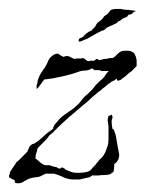

<svg xmlns="http://www.w3.org/2000/svg" viewBox="-20 -395 326 430"><path d="M15 15Q13 13 13 11Q13 11 13 10Q13 9 12 8Q6 6 4 4Q0 4 0 -2Q2 -4 2 -6Q2 -10 3 -11Q5 -13 6.5 -16Q8 -19 10 -21Q12 -24 14 -27Q16 -30 17 -32Q20 -34 23 -37Q26 -40 29 -43L41 -55Q42 -57 43 -59.5Q44 -62 45 -64Q46 -68 52 -72Q53 -73 56 -73L65 -79Q67 -80 71 -84Q74 -86 80 -92Q84 -96 90 -100L98 -106Q100 -108 99 -108Q99 -110 100 -111Q102 -116 105 -119Q109 -123 111 -126Q119 -135 129 -141Q134 -145 139.5 -148.5Q145 -152 149 -156Q151 -158 154 -160.5Q157 -163 159 -166Q162 -170 164.5 -173Q167 -176 169 -178Q174 -183 177 -185L184 -192Q188 -196 190.5 -199.5Q193 -203 196 -206Q200 -210 203 -213Q206 -216 210 -219Q215 -224 216 -227Q220 -233 223 -235V-236H207Q205 -238 200 -238H191Q190 -239 189 -240Q188 -241 186 -242Q178 -237 171 -237Q163 -237 155 -234Q147 -231 138 -228.5Q129 -226 120 -224Q111 -222 100.5 -220Q90 -218 79 -217L71 -206Q64 -196 62 -196V-204Q64 -208 64 -211Q64 -215 66 -219Q69 -228 75 -236Q77 -238 77 -240Q79 -240 79 -241Q79 -242 80 -243Q85 -251 89 -261Q95 -271 104 -274Q109 -276 113 -273Q115 -271 117.5 -270Q120 -269 121 -268Q122 -267 126 -269Q130 -270 134 -269L146 -263Q149 -264 155 -264Q157 -264 160 -264Q163 -264 165 -265Q170 -264 172 -261Q175 -258 181 -258Q183 -260 186 -259Q190 -258 192 -260L195 -262Q195 -263 198 -263Q203 -259 205 -261Q207 -261 213 -263Q219 -263 222 -264Q224 -265 227 -265Q230 -265 232 -265Q237 -267 242 -273Q249 -280 255 -281Q262 -282 271 -281Q280 -278 282 -273Q284 -270 286 -261V-247L274 -235Q268 -231 266 -229Q261 -224 258 -222Q256 -221 255 -220Q254 -219 252 -218Q252 -216 244 -214Q242 -216 242 -216Q242 -218 241 -219Q237 -215 234 -214Q230 -213 226 -209Q222 -207 219 -204Q216 -201 213 -199Q210 -197 207 -194Q204 -191 200 -189Q196 -185 192 -182Q188 -179 184 -175Q180 -171 176 -167.5Q172 -164 168 -161L135 -133Q127 -126 119 -118.5Q111 -111 103 -103Q100 -99 97 -97Q94 -95 90 -91Q86 -85 83 -82L67 -66Q63 -62 63 -57L60 -48Q60 -43 59 -40Q62 -39 68 -33Q74 -28 78 -26Q80 -25 84 -25H91L99 -22Q102 -22 108 -20Q109 -19 110 -19L111 -18Q113 -17 114 -17.5Q115 -18 116 -18Q117 -21 122 -19L125 -17Q125 -17 127 -15Q132 -13 138 -10.5Q144 -8 151 -8H158Q168 -8 178 -11Q184 -14 187 -19Q189 -21 191.5 -23.5Q194 -26 196 -29Q199 -32 201.5 -35.5Q204 -39 207 -41Q213 -47 217 -57Q219 -62 221 -68Q223 -74 223 -82V-113Q222 -117 222 -120Q222 -123 221 -125Q221 -129 223 -135Q228 -137 229 -138H230Q232 -136 232 -131Q230 -127 230 -123Q230 -114 232 -106H234Q236 -102 238 -96Q240 -90 241 -82Q242 -74 243.5 -67Q245 -60 246 -54Q246 -53 246.5 -51Q247 -49 247 -47Q247 -44 245 -38Q241 -30 236 -28Q236 -16 234 -10Q232 -8 230 -8Q230 -7 229 -6.5Q228 -6 227 -5Q224 -4 221 -3.5Q218 -3 214 -3Q205 -3 201 -2H186Q184 0 183 0Q182 2 180 2Q176 3 171 4Q166 5 158 7Q151 7 145 7Q139 7 135 6Q125 4 118 0Q109 -4 101 -6H82L70 0Q64 2 60 2Q57 2 49 4Q45 5 41.5 7Q38 9 34 11Q27 17 15 15ZM156 -302Q156 -304 156.5 -306.5Q157 -309 161 -310Q168 -313 169 -316Q173 -320 175.5 -321.5Q178 -323 179 -324Q182 -325 182.5 -325.5Q183 -326 184 -326Q186 -328 188.5 -330.5Q191 -333 193 -335Q197 -344 201 -346Q203 -348 206 -350Q209 -352 211 -355Q213 -359 216 -360.5Q219 -362 220 -363Q225 -368 226.5 -371Q228 -374 239 -375H244Q246 -375 249 -375Q252 -375 255 -374Q261 -373 265 -373Q269 -373 273 -372Q276 -372 278.5 -371.5Q281 -371 282 -371Q286 -369 282 -369Q280 -369 279 -368Q278 -367 276.5 -365Q275 -363 273 -363L268 -362Q267 -361 266 -359.5Q265 -358 264 -357L256 -354L248 -348Q246 -348 245 -347L242 -344Q241 -343 239 -342Q237 -341 236 -341Q235 -341 235 -340.5Q235 -340 233 -339Q231 -339 230 -338Q229 -337 228 -337Q227 -337 227 -337Q224 -335 222 -334.5Q220 -334 218 -332Q215 -329 212 -327Q210 -327 207.5 -326Q205 -325 202 -323Q199 -322 196 -320Q193 -318 189 -316Q185 -314 182 -312Q179 -310 175 -308Q169 -306 165 -304Q161 -302 158 -302Z"/></svg>

Font: Estonia
Style: Regular
Weight: 400
Designer: Robert E. Leuschke
Foundry: Robert E. Leuschke
Version: Version 1.014; ttfautohint (v1.8.3)